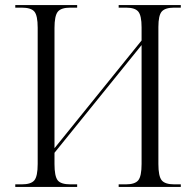

<svg xmlns="http://www.w3.org/2000/svg" viewBox="-20 -734 770 754"><path d="M40 0V-10H65Q102 -10 115 -26Q128 -42 128 -90V-625Q128 -673 115 -688.5Q102 -704 65 -704H40V-714H283V-704H256Q220 -704 207 -688Q194 -672 194 -624V-152L536 -575V-627Q536 -673 523 -688.5Q510 -704 475 -704H446V-714H690V-704H664Q629 -704 615.5 -689Q602 -674 602 -628V-90Q602 -42 615 -26Q628 -10 665 -10H690V0H446V-10H474Q510 -10 523 -26Q536 -42 536 -90V-557L194 -134V-90Q194 -42 206.5 -26Q219 -10 257 -10H283V0Z"/></svg>

Font: Noto Serif Display SemiCondensed Light
Style: Regular
Weight: 300
Width: 4
Designer: Monotype Design Team
Foundry: Monotype Imaging Inc.
Version: Version 2.009